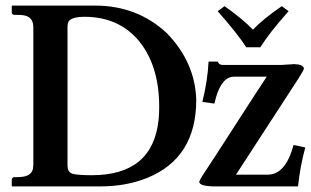

<svg xmlns="http://www.w3.org/2000/svg" viewBox="-20 -666 1111 686"><path d="M910.2 -497.1H859.9Q831.1 -542.5 757.8 -626L782.2 -644Q844.7 -600.1 883.8 -560.1Q919.4 -597.7 986.8 -644L1011.2 -626Q942.9 -549.8 910.2 -497.1ZM757.8 -445.8Q763.2 -434.1 774.9 -434.1H979Q982.9 -434.1 987.1 -434.1Q991.2 -434.1 995.1 -434.6Q999 -435.1 1002.4 -435.1Q1005.9 -435.1 1009 -435.5Q1012.2 -436 1015.1 -436Q1018.1 -436 1020.5 -436Q1022.9 -436 1024.9 -436.5Q1026.9 -437 1028.3 -437H1029.8Q1064.5 -436 1065.9 -420.9Q1064.9 -414.6 1045.9 -384.8L823.2 -42H939Q1001 -43.9 1028.8 -147.9L1070.8 -139.2Q1051.8 -69.8 1044.9 0H747.1Q692.9 -0.5 691.9 -16.1Q692.9 -21.5 703.1 -38.1Q744.6 -100.6 825.2 -226.1Q896.5 -336.9 933.1 -392.1H816.9Q772.9 -392.1 751.5 -317.4Q748.5 -306.6 746.1 -295.9L703.1 -301.8Q722.2 -380.4 725.1 -445.8ZM221.2 -75.2Q221.2 -51.3 238.3 -45.4Q255.9 -40 308.1 -40Q527.3 -40 546.9 -240.7Q548.8 -261.7 548.8 -284.2Q548.8 -437.5 470.2 -526.9Q399.4 -605.5 283.2 -606Q233.4 -606 224.1 -587.4Q221.2 -580.1 221.2 -570.8ZM23.9 0 22 -2V-23.9Q23.4 -31.7 29.8 -33.2H43.9Q91.8 -33.2 97.7 -63Q98.6 -69.8 99.1 -77.1V-568.8Q99.1 -605.5 64.9 -611.3Q55.2 -612.8 43.9 -612.8H29.8Q22.9 -614.7 22 -621.1V-644L23.9 -646H319.8Q470.7 -646 576.2 -547.4Q677.2 -443.4 681.2 -309.1Q681.2 -101.6 505.9 -30.3Q430.7 0 337.9 0Z"/></svg>

Font: Linux Libertine O
Style: Semibold
Weight: 700
Designer: Philipp H. Poll
Foundry: Philipp H. Poll
Version: Version 5.0.0